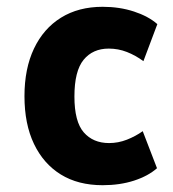

<svg xmlns="http://www.w3.org/2000/svg" viewBox="-20 -534 509 565"><path d="M282 11Q210 11 159 -20.5Q108 -52 80 -110.5Q52 -169 52 -251Q52 -332 80 -391Q108 -450 159.5 -482Q211 -514 282 -514Q332 -514 374.5 -500Q417 -486 443 -463L402 -354Q379 -371 353.5 -381Q328 -391 300 -391Q253 -391 226 -358Q199 -325 199 -250Q199 -176 226.5 -144.5Q254 -113 301 -113Q328 -113 353.5 -123Q379 -133 400 -148L442 -39Q416 -16 374.5 -2.5Q333 11 282 11Z"/></svg>

Font: Nunito Sans 7pt Condensed ExtraBold
Style: Regular
Weight: 800
Width: 3
Designer: Vernon Adams
Foundry: Vernon Adams
Version: Version 3.101;gftools[0.9.27]